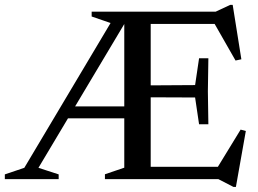

<svg xmlns="http://www.w3.org/2000/svg" viewBox="-34 -722 1042 774"><path d="M223.5 -245V-293H511.5V-245ZM439 -675H481.5V-649.5L121 -45.5L202.5 -19V0H-14.5V-19L64 -45.5ZM335.5 -655.5V-675H454L428.5 -623.5ZM806 -487 804 -354 806 -221H768.5L752.5 -329L513.5 -330V-377.5L752.5 -379L768.5 -487ZM939 -483 915.5 -478 823 -640 859.5 -625.5H511.5V-675H835.5L894.5 -702.5H904ZM834.5 -33.5 936 -199.5 957 -194 917 31.5H907L846 0H511.5V-49.5H865.5ZM389 0V-19.5L467 -46V-675H573.5V0Z"/></svg>

Font: Newsreader 24pt Medium
Style: Regular
Weight: 500
Designer: Hugues Gentile
Foundry: Production Type
Version: Version 1.003